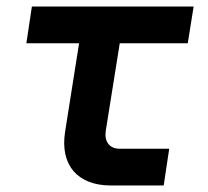

<svg xmlns="http://www.w3.org/2000/svg" viewBox="-20 -570 640 590"><path d="M321 0H483L500 -113H347C316 -113 300 -136 305 -168L348 -437H557L575 -550H78L61 -437H223L180 -165C164 -63 218 0 321 0Z"/></svg>

Font: JetBrains Mono
Style: Bold Italic
Weight: 558
Italic angle: -9°
Monospace: yes
Designer: Philipp Nurullin, Konstantin Bulenkov
Foundry: JetBrains
Version: Version 2.305